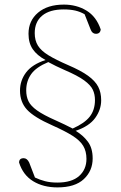

<svg xmlns="http://www.w3.org/2000/svg" viewBox="-20 -710 525 835"><path d="M258 -690Q313 -690 356 -664Q399 -638 418 -582Q416 -563 397 -563Q381 -563 374 -582L348 -648Q329 -659 307.5 -664Q286 -669 257 -669Q196 -669 163.5 -642Q131 -615 131 -566Q131 -534 145 -511.5Q159 -489 191 -469.5Q223 -450 276 -427Q332 -403 363 -380.5Q394 -358 407 -333Q420 -308 420 -274Q420 -233 394 -197Q368 -161 309 -141Q341 -122 362 -94Q383 -66 383 -21Q383 33 344.5 69Q306 105 230 105Q168 105 124 78Q80 51 63 -3Q63 -22 83 -22Q98 -22 107 -3L132 62Q153 72 176 78Q199 84 229 84Q292 84 324 55.5Q356 27 356 -19Q356 -52 342 -75.5Q328 -99 295.5 -119.5Q263 -140 207 -165Q128 -200 97.5 -233Q67 -266 67 -316Q67 -360 93.5 -395Q120 -430 178 -449Q141 -469 122.5 -496Q104 -523 104 -563Q104 -620 145.5 -655Q187 -690 258 -690ZM221 -187Q242 -178 261 -168.5Q280 -159 296 -151Q348 -174 370.5 -203Q393 -232 393 -275Q393 -300 383.5 -320Q374 -340 346 -360.5Q318 -381 262 -405Q221 -423 190 -440Q137 -418 115.5 -387.5Q94 -357 94 -317Q94 -290 104 -269.5Q114 -249 141.5 -229.5Q169 -210 221 -187Z"/></svg>

Font: Source Serif 4 SmText ExtraLight
Style: Regular
Weight: 200
Designer: Frank Grießhammer
Foundry: Adobe
Version: Version 4.005;hotconv 1.1.0;makeotfexe 2.6.0